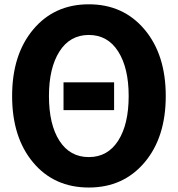

<svg xmlns="http://www.w3.org/2000/svg" viewBox="-20 -837 810 875"><path d="M35.2 -399.4Q35.2 -587.9 131.3 -702.6Q227.5 -817.4 384.8 -817.4Q542 -817.4 638.7 -702.6Q735.4 -587.9 735.4 -399.4Q735.4 -210.9 638.7 -96.7Q542 17.6 384.8 17.6Q226.6 17.6 130.9 -96.7Q35.2 -210.9 35.2 -399.4ZM203.1 -399.4Q203.1 -269.5 251 -195.3Q298.8 -121.1 384.8 -121.1Q470.7 -121.1 518.6 -195.8Q566.4 -270.5 566.4 -399.4Q566.4 -527.3 518.6 -602.5Q470.7 -677.7 384.8 -677.7Q298.8 -677.7 251 -602.5Q203.1 -527.3 203.1 -399.4ZM269.5 -335V-461.9H500V-335Z"/></svg>

Font: Gothic A1 Black
Style: Regular
Weight: 900
Version: Version 2.50